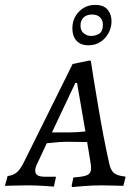

<svg xmlns="http://www.w3.org/2000/svg" viewBox="-42 -753 547 780"><path d="M466 -36 468 -33 459 2Q449 2 423.5 1Q398 0 372 0Q334 0 297.5 3Q261 6 251 7L249 2L256 -32Q300 -35 314 -42.5Q328 -50 328 -69Q328 -82 325 -97L312 -176L232 -177Q199 -177 148 -171L112 -94Q101 -73 101 -61Q101 -47 110.5 -41Q120 -35 142 -35H185V-32L177 5Q167 4 133.5 2Q100 0 67 0Q37 0 11.5 1Q-14 2 -22 2L-11 -38Q11 -40 26 -52.5Q41 -65 56 -96L253 -493L320 -507L327 -506Q333 -464 355.5 -329.5Q378 -195 401 -92Q407 -62 420.5 -50.5Q434 -39 466 -36ZM235 -215Q269 -215 305 -219L271 -416H264L169 -215ZM252 -637Q252 -678 278.5 -705.5Q305 -733 345 -733Q379 -733 395 -714Q411 -695 411 -667Q411 -628 384.5 -598.5Q358 -569 317 -569Q286 -569 269 -587.5Q252 -606 252 -637ZM376 -652Q376 -671 364.5 -682.5Q353 -694 332 -694Q310 -694 297.5 -682Q285 -670 285 -649Q285 -628 298.5 -617.5Q312 -607 328 -607Q347 -607 361.5 -616.5Q376 -626 376 -652Z"/></svg>

Font: Alegreya SC
Style: Italic
Weight: 400
Italic angle: -7°
Designer: Juan Pablo del Peral
Foundry: Huerta Tipografica
Version: Version 2.007; ttfautohint (v1.6)